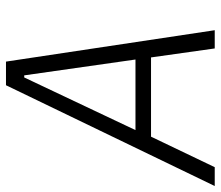

<svg xmlns="http://www.w3.org/2000/svg" viewBox="-70 -670 738 642"><g transform="rotate(-90 299.0 -349.0)"><path d="M458 0 428 -213H163L61 0H-2L335 -698H414L519 0ZM368 -637H361L185 -265H421Z"/></g></svg>

Font: IBM Plex Mono Light
Style: Italic
Weight: 300
Italic angle: -9°
Monospace: yes
Designer: Mike Abbink, Paul van der Laan, Pieter van Rosmalen
Foundry: Bold Monday
Version: Version 2.3